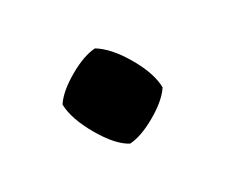

<svg xmlns="http://www.w3.org/2000/svg" viewBox="-40 -198 341 290"><g transform="rotate(30 130.0 -53.0)"><path d="M71 -102Q93 -114 130.5 -114Q168 -114 189 -102Q198 -84 198 -53Q198 -22 189 -4Q170 8 131.5 8Q93 8 71 -4Q62 -22 62 -53Q62 -84 71 -102Z"/></g></svg>

Font: Signika Negative
Style: Regular
Weight: 400
Designer: Anna Giedrys
Foundry: Anna Giedrys
Version: Version 1.001